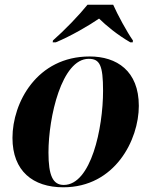

<svg xmlns="http://www.w3.org/2000/svg" viewBox="-20 -786 643 816"><path d="M205 -614 204 -606H217C282 -633 359 -678 401 -707C432 -677 477 -639 534 -606H544L545 -614C520 -649 479 -725 461 -766H352C314 -719 255 -658 205 -614ZM249 10C469 10 570 -192 570 -336C570 -485 476 -546 361 -546C137 -546 33 -350 33 -200C33 -59 120 10 249 10ZM251 0C205 0 186 -39 186 -138C186 -288 242 -536 357 -536C404 -536 418 -509 418 -400C418 -241 367 0 251 0Z"/></svg>

Font: Noto Serif Display
Style: Bold Italic
Weight: 700
Italic angle: -12°
Designer: Monotype Design Team
Foundry: Monotype Imaging Inc.
Version: Version 2.009